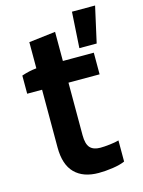

<svg xmlns="http://www.w3.org/2000/svg" viewBox="-112 -788 637 858"><g transform="rotate(-15 207.0 -358.5)"><path d="M296.9 -556.2 307.1 -722.2H414.1L377 -556.2ZM236.8 4.9Q165.5 4.9 126.7 -34.2Q87.9 -73.2 87.9 -152.8V-419.9H19V-503.9Q54.7 -516.1 87.9 -519V-640.1L210.9 -654.8V-520H354V-419.9H210V-176.8Q210 -136.2 225.3 -119.1Q240.7 -102.1 272.9 -102.1Q291 -102.1 317.6 -105.2Q344.2 -108.4 358.9 -112.8V-15.1Q337.4 -5.4 302.5 -0.2Q267.6 4.9 236.8 4.9Z"/></g></svg>

Font: Fixel Text SemiBold
Style: Regular
Weight: 600
Width: 4
Designer: AlfaBravo + MacPaw
Foundry: Kyrylo Tkachov, Marchela Mozhyna, Serhii Makarenko, Maria Weinstein, Zakhar Kryvoshyya
Version: Version 1.211